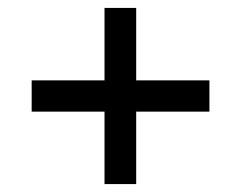

<svg xmlns="http://www.w3.org/2000/svg" viewBox="-20 -600 609 485"><path d="M244 -135V-318H60V-397H244V-580H324V-397H509V-318H324V-135Z"/></svg>

Font: Noto Serif Devanagari Black
Style: Regular
Weight: 900
Designer: Universal Thirst, Indian Type Foundry and the Monotype Design Team
Foundry: Monotype Imaging Inc.
Version: Version 2.004; ttfautohint (v1.8.4.7-5d5b)